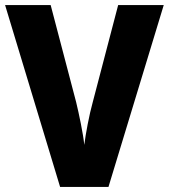

<svg xmlns="http://www.w3.org/2000/svg" viewBox="-20 -734 663 754"><path d="M623 -714H444L344 -332C331 -286 316 -207 311 -165C307 -207 290 -288 279 -333L179 -714H0L216 0H406Z"/></svg>

Font: Noto Sans Lao Looped SemiCondensed ExtraBold
Style: Regular
Weight: 800
Width: 4
Designer: Mark Frömberg, Ben Mitchell
Foundry: The Fontpad Ltd
Version: Version 1.002